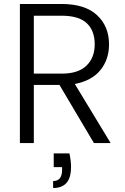

<svg xmlns="http://www.w3.org/2000/svg" viewBox="-20 -719 627 965"><path d="M536 0H452L279 -292H150V0H80V-699H290Q407 -699 467.5 -643Q528 -587 528 -496Q528 -420 484.5 -366.5Q441 -313 356 -297ZM150 -349H291Q373 -349 414.5 -389Q456 -429 456 -496Q456 -565 416 -602.5Q376 -640 290 -640H150ZM329 52Q337 90 337 119Q337 175 314 200.5Q291 226 247 226V191Q292 191 292 135V121H250V52Z"/></svg>

Font: Poppins-Tabular Light
Style: Regular
Weight: 300
Designer: Ninad Kale (Devanagari), Jonny Pinhorn (Latin)
Foundry: Indian Type Foundry
Version: Version 4.004